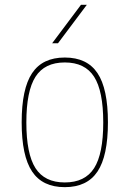

<svg xmlns="http://www.w3.org/2000/svg" viewBox="-20 -770 540 800"><path d="M197.3 -589.8 317.4 -750H341.8L221.7 -589.8ZM386.2 -55.2Q342.8 9.8 250 9.8Q157.2 9.8 113.8 -55.2Q70.3 -120.1 70.3 -260.3Q70.3 -400.4 113.8 -465.3Q157.2 -530.3 250 -530.3Q342.8 -530.3 386.2 -465.3Q429.7 -400.4 429.7 -260.3Q429.7 -120.1 386.2 -55.2ZM127.9 -69.3Q166 -9.8 250 -9.8Q334 -9.8 372.1 -69.3Q410.2 -128.9 410.2 -259.8Q410.2 -390.6 372.1 -450.2Q334 -509.8 250 -509.8Q166 -509.8 127.9 -450.2Q89.8 -390.6 89.8 -259.8Q89.8 -128.9 127.9 -69.3Z"/></svg>

Font: Mgen+ 1mn thin
Style: Regular
Weight: 100
Designer: [Source Han Sans]
Ryoko NISHIZUKA  (kana & ideographs); Paul D. Hunt (Latin, Greek & Cyrillic); Wenlong ZHANG  (bopomofo
Version: Version 1.059.20150602